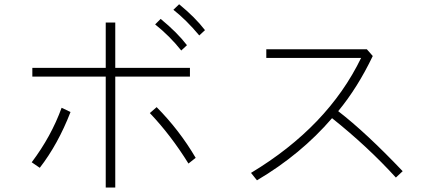

<svg xmlns="http://www.w3.org/2000/svg" viewBox="-20 -838 2040 884"><path d="M128.9 -485.4V-525.4H466.8V-734.4H510.7V-525.4H854.5V-485.4H510.7V25.4H466.8V-485.4ZM126 -90.8Q215.8 -210 263.7 -341.8L304.7 -322.3Q247.1 -173.8 163.1 -65.4ZM669.9 -317.4 701.2 -344.7Q805.7 -239.3 880.9 -111.3L847.7 -85Q766.6 -215.8 669.9 -317.4ZM778.3 -793 804.7 -818.4Q877.9 -758.8 923.8 -699.2L897.5 -674.8Q837.9 -746.1 778.3 -793ZM694.3 -725.6 719.7 -751Q795.9 -688.5 840.8 -629.9L814.5 -605.5Q761.7 -671.9 694.3 -725.6Z M1135.7 -42Q1489.3 -254.9 1642.6 -571.3H1206.1V-611.3H1668.9L1696.3 -580.1Q1626 -433.6 1537.1 -326.2Q1665 -227.5 1834 -49.8L1802.7 -20.5Q1672.9 -163.1 1508.8 -293.9Q1365.2 -127 1163.1 -7.8Z"/></svg>

Font: Gothic A1 ExtraLight
Style: Regular
Weight: 275
Designer: HanYang I&C Co.,Ltd.
Foundry: HanYang I&C Co.,Ltd.
Version: Version 2.50